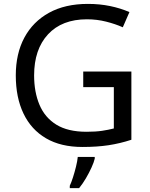

<svg xmlns="http://www.w3.org/2000/svg" viewBox="-20 -744 768 985"><path d="M407 -377H654V-27Q596 -8 537 1Q478 10 403 10Q292 10 216 -34.5Q140 -79 100.5 -161.5Q61 -244 61 -357Q61 -469 105 -551Q149 -633 231.5 -678.5Q314 -724 431 -724Q491 -724 544.5 -713Q598 -702 644 -682L610 -604Q572 -621 524.5 -633Q477 -645 426 -645Q298 -645 226.5 -568Q155 -491 155 -357Q155 -272 182.5 -206.5Q210 -141 269 -104.5Q328 -68 424 -68Q471 -68 504 -73Q537 -78 564 -85V-297H407ZM466 70Q462 88 449.5 115.5Q437 143 420.5 171Q404 199 386 221H338V209Q346 192 354.5 165.5Q363 139 370 110.5Q377 82 379 61H466Z"/></svg>

Font: Noto Sans Old North Arabian
Style: Regular
Weight: 400
Designer: Monotype Design Team
Foundry: Monotype Imaging Inc.
Version: Version 2.001; ttfautohint (v1.8.4.7-5d5b)